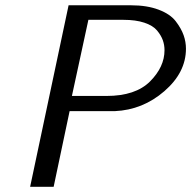

<svg xmlns="http://www.w3.org/2000/svg" viewBox="-20 -714 731 734"><path d="M95.2 0 242.2 -693.8H481Q542 -693.8 586.4 -677Q630.9 -660.2 651.9 -632.6Q672.9 -605 681.9 -579.6Q690.9 -554.2 690.9 -527.8Q690.9 -437 608.4 -365.5Q525.9 -293.9 418.9 -289.1H246.1L185.1 0ZM254.9 -347.2H387.2Q498 -347.2 553.5 -402.6Q608.9 -458 608.9 -522Q608.9 -542 602.5 -560.1Q596.2 -578.1 580.6 -597.2Q564.9 -616.2 532 -627.2Q499 -638.2 452.1 -638.2H317.9Z"/></svg>

Font: CMU Sans Serif
Style: Oblique
Weight: 500
Italic angle: -12°
Version: Version 0.7.0